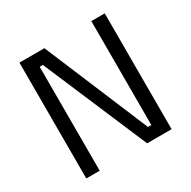

<svg xmlns="http://www.w3.org/2000/svg" viewBox="-155 -841 986 992"><g transform="rotate(-30 338.5 -345.5)"><path d="M84 0V-691H233L493 -71H513V-691H593V0H447L183 -620H164V0Z"/></g></svg>

Font: Cairo Play
Style: Regular
Weight: 400
Designer: Mohamed Gaber, Accademia di Belle Arti di Urbino
Foundry: Kief Type Foundry, Accademia di Belle Arti di Urbino
Version: Version 3.119